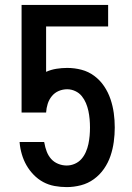

<svg xmlns="http://www.w3.org/2000/svg" viewBox="-20 -755 540 783"><path d="M252 8Q227 8 202.5 3.5Q178 -1 156.5 -12.5Q135 -24 117.5 -42Q100 -60 88 -81Q76 -102 69 -126Q62 -150 60 -174V-176H160L161 -172Q164 -154 170.5 -137Q177 -120 188.5 -107Q200 -94 217 -87Q234 -80 252 -80Q269 -80 285 -87Q301 -94 312 -106.5Q323 -119 330 -135Q337 -151 340.5 -167.5Q344 -184 345.5 -201Q347 -218 347 -235Q347 -252 345.5 -269Q344 -286 340.5 -302.5Q337 -319 330.5 -334.5Q324 -350 313.5 -363Q303 -376 287 -383.5Q271 -391 254 -391Q236 -391 219.5 -384Q203 -377 191.5 -363Q180 -349 174.5 -331.5Q169 -314 168 -296H68V-735H421V-647H168V-462Q188 -471 210 -474.5Q232 -478 254 -478Q284 -478 312.5 -470.5Q341 -463 364.5 -445.5Q388 -428 404.5 -403.5Q421 -379 430.5 -351Q440 -323 444 -294Q448 -265 448 -235Q448 -235 448 -235Q448 -235 448 -235Q448 -206 444 -176.5Q440 -147 430.5 -119Q421 -91 404 -66.5Q387 -42 363 -24.5Q339 -7 310 0.5Q281 8 252 8Z"/></svg>

Font: Iosevka SS04 Semibold
Style: Regular
Weight: 600
Monospace: yes
Designer: Belleve Invis
Foundry: Belleve Invis
Version: Version 19.0.0; ttfautohint (v1.8.4)